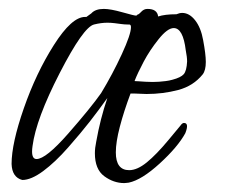

<svg xmlns="http://www.w3.org/2000/svg" viewBox="-20 -401 510 431"><path d="M30 3Q7 -3 6 -33Q6 -79 33.5 -158Q61 -237 101 -300Q141 -363 171 -363Q172 -363 172.5 -363Q173 -363 174 -363L185 -371Q194 -381 213 -381Q228 -381 254.5 -373.5Q281 -366 285 -366Q288 -366 288 -368Q291 -368 297 -374.5Q303 -381 311 -381Q333 -381 335 -364Q350 -369 376 -369Q383 -372 389 -372Q405 -372 418 -355.5Q431 -339 436 -311Q442 -279 442 -262Q442 -243 435 -234Q414 -208 380 -199Q346 -190 309 -190Q303 -190 295.5 -190.5Q288 -191 283 -191Q278 -191 275 -191Q274 -191 273 -191Q258 -151 249 -116.5Q240 -82 240 -59Q240 -19 270 -19Q288 -19 309.5 -36.5Q331 -54 358 -86.5Q385 -119 385 -119Q389 -125 393 -125Q405 -125 396 -102Q379 -71 338.5 -34Q298 3 269 9Q267 9 264.5 9.5Q262 10 259 10Q235 10 214 -5.5Q193 -21 193 -57Q193 -69 196 -83Q205 -134 221 -181Q201 -153 181.5 -128Q162 -103 133 -70Q104 -37 77 -17Q50 3 30 3ZM267 -346H266Q260 -346 252.5 -347Q245 -348 237 -349Q229 -350 221 -350Q207 -350 191 -346Q167 -340 114 -237Q61 -134 53 -73Q52 -66 52 -61Q52 -44 62 -44Q83 -44 133 -101Q183 -158 207 -192Q233 -235 253.5 -279.5Q274 -324 274 -340Q274 -346 270 -346ZM400 -263Q400 -273 397 -288Q391 -338 370 -338Q356 -338 336 -313Q316 -288 302.5 -262.5Q289 -237 282 -219Q285 -219 291.5 -218.5Q298 -218 306.5 -217.5Q315 -217 322.5 -217Q330 -217 337 -217.5Q344 -218 352 -219Q360 -220 367 -222Q386 -227 392.5 -234.5Q399 -242 400 -263Z"/></svg>

Font: Bilbo Swash Caps
Style: Regular
Weight: 400
Designer: Robert E. Leuschke
Foundry: Robert E. Leuschke
Version: Version 1.003